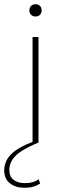

<svg xmlns="http://www.w3.org/2000/svg" viewBox="-83 -675 272 908"><path d="M99 -500V0H71V-500ZM85 -655Q98 -655 106 -647Q114 -639 114 -626Q114 -613 106 -605Q98 -597 85 -597Q72 -597 64 -605Q56 -613 56 -626Q56 -639 64 -647Q72 -655 85 -655ZM31 213Q-9 213 -36 192Q-63 171 -63 131Q-63 88 -31.5 55.5Q0 23 78 -7L99 -1Q18 33 -10.5 63Q-39 93 -39 129Q-39 160 -18.5 175.5Q2 191 32 191Q57 191 73 186Q89 181 100 173L107 193Q95 201 77 207Q59 213 31 213Z"/></svg>

Font: Prodigy Sans ExtraLight
Style: Regular
Weight: 200
Designer: Wei Huang
Foundry: Wei Huang
Version: Version 1.003; ttfautohint (v1.8.3)